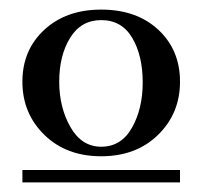

<svg xmlns="http://www.w3.org/2000/svg" viewBox="-20 -732 422 402"><path d="M26.9 -350.1V-376H356.9V-350.1ZM26.9 -561Q26.9 -627 72.5 -669.4Q118.2 -711.9 191.9 -711.9Q266.1 -711.9 311.5 -669.7Q356.9 -627.4 356.9 -561Q356.9 -494.6 311 -449.7Q265.1 -404.8 191.9 -404.8Q118.7 -404.8 72.8 -449.7Q26.9 -494.6 26.9 -561ZM104 -561Q104 -507.3 127.4 -466.1Q150.9 -424.8 191.9 -424.8Q233.9 -424.8 256.3 -464.6Q278.8 -504.4 278.8 -559.1Q278.8 -615.7 256.8 -652.8Q234.9 -689.9 191.9 -689.9Q149.9 -689.9 127 -653.1Q104 -616.2 104 -561Z"/></svg>

Font: Dehuti Alt
Style: Bold
Weight: 700
Version: Version 1.2